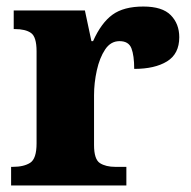

<svg xmlns="http://www.w3.org/2000/svg" viewBox="-20 -568 584 588"><path d="M14 0V-57H19Q53 -57 72.5 -69.5Q92 -82 92 -129V-411Q92 -455 75 -467Q58 -479 25 -479H22V-536H240L260 -442H265Q290 -498 324.5 -523Q359 -548 419 -548Q477 -548 503 -521.5Q529 -495 529 -454Q529 -403 491.5 -380Q454 -357 391 -357Q391 -398 382.5 -420Q374 -442 346 -442Q319 -442 302 -416.5Q285 -391 276.5 -352.5Q268 -314 268 -276V-124Q268 -80 286 -68.5Q304 -57 333 -57H367V0Z"/></svg>

Font: Noto Serif Lao ExtraBold
Style: Regular
Weight: 800
Designer: Monotype Design Team
Foundry: Monotype Imaging Inc.
Version: Version 2.003; ttfautohint (v1.8.4.7-5d5b)